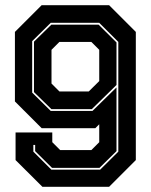

<svg xmlns="http://www.w3.org/2000/svg" viewBox="-20 -720 581 740"><path d="M400.5 -700 503.5 -597V-103L400.5 0H143.5L40 -103V-209.5H181.5V-172L212 -141.5H332L362.5 -172V-241L347.5 -226H140.5L37.5 -329V-597L140.5 -700ZM360 -625 429 -556.5V-392.5L334 -299.5H178L111 -365V-559.5L178 -625ZM332 -558.5H209L178.5 -528V-398L209 -367.5H322L362.5 -407.5V-528ZM362.5 -632H175.5L104 -561.5V-363L175.5 -292.5H336.5L429 -383V-137.5L363.5 -73H180.5L115.5 -137.5V-161.5H108.5V-135.5L178 -66H366L436 -135.5V-558.5Z"/></svg>

Font: Tourney ExtraBold
Style: Regular
Weight: 800
Designer: Tyler Finck
Foundry: Etcetera Type Co
Version: Version 1.015